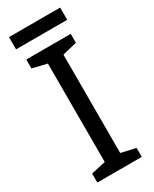

<svg xmlns="http://www.w3.org/2000/svg" viewBox="-218 -910 776 965"><g transform="rotate(-30 169.5 -427.5)"><path d="M298 0H40V-52L124 -71V-642L40 -662V-714H298V-662L214 -642V-71L298 -52ZM318 -855V-784H21V-855Z"/></g></svg>

Font: Noto Sans Nag Mundari
Style: Regular
Weight: 400
Designer: Muthu Nedumaran
Version: Version 1.000; ttfautohint (v1.8.4.7-5d5b)